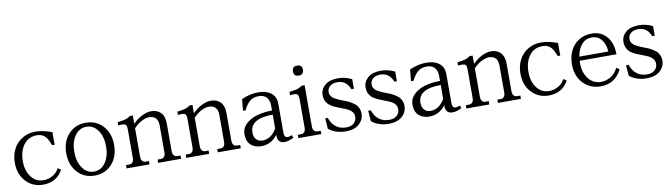

<svg xmlns="http://www.w3.org/2000/svg" viewBox="-36 -1299 6649 1903"><g transform="rotate(-10 3288.0 -347.0)"><path d="M439 -355Q427.7 -381.8 414.1 -410.2Q379.9 -478 306.2 -478Q221.2 -478 173.1 -413.6Q125 -349.1 125 -247.1Q125 -152.3 172.1 -90.1Q219.2 -27.8 295.9 -27.8Q344.2 -27.8 388.2 -52.7Q432.1 -77.6 453.1 -121.1L483.9 -100.1Q420.9 15.1 284.2 15.1Q180.2 15.1 112.1 -58.1Q43.9 -131.3 43.9 -247.1Q43.9 -324.2 75.9 -385.5Q107.9 -446.8 166.3 -481.4Q224.6 -516.1 298.8 -516.1Q371.1 -516.1 463.9 -481.9V-355Z M963.4 -251Q963.4 -350.1 918.7 -413.1Q874 -476.1 803.7 -476.1Q732.9 -476.1 688.2 -413.1Q643.6 -350.1 643.6 -251Q643.6 -151.4 688.2 -88.1Q732.9 -24.9 803.7 -24.9Q874.5 -24.9 918.9 -88.1Q963.4 -151.4 963.4 -251ZM562.5 -251Q562.5 -367.7 629.9 -441.9Q697.3 -516.1 803.7 -516.1Q910.2 -516.1 977.3 -442.1Q1044.4 -368.2 1044.4 -251Q1044.4 -133.8 977.3 -59.3Q910.2 15.1 803.7 15.1Q697.3 15.1 629.9 -59.3Q562.5 -133.8 562.5 -251Z M1277.3 -90.8Q1277.3 -63 1289.6 -48.1Q1301.8 -33.2 1324.2 -33.2H1356.4V0H1125.5V-33.2H1157.2Q1179.7 -33.2 1192.1 -48.1Q1204.6 -63 1204.6 -90.8V-368.2Q1204.6 -386.2 1203.6 -397Q1202.6 -407.7 1199 -416.3Q1195.3 -424.8 1190.2 -428.5Q1185.1 -432.1 1174.1 -434.3Q1163.1 -436.5 1151.1 -436Q1139.2 -435.5 1118.2 -434.1V-466.8Q1172.4 -472.7 1199 -480.7Q1225.6 -488.8 1247.6 -505.9H1277.3V-421.9Q1322.8 -468.8 1372.6 -492.4Q1422.4 -516.1 1463.4 -516.1Q1523.9 -516.1 1559.6 -478.5Q1595.2 -440.9 1595.2 -371.1V-90.8Q1595.2 -63 1607.7 -48.1Q1620.1 -33.2 1642.6 -33.2H1674.3V0H1443.4V-33.2H1475.6Q1498 -33.2 1510.3 -48.1Q1522.5 -63 1522.5 -90.8V-361.8Q1522.5 -410.6 1499.8 -435.8Q1477.1 -460.9 1432.6 -460.9Q1398.9 -460.9 1357.2 -439.5Q1315.4 -418 1277.3 -377Z M1877.9 -90.8Q1877.9 -63 1890.1 -48.1Q1902.3 -33.2 1924.8 -33.2H1957V0H1726.1V-33.2H1757.8Q1780.3 -33.2 1792.7 -48.1Q1805.2 -63 1805.2 -90.8V-368.2Q1805.2 -386.2 1804.2 -397Q1803.2 -407.7 1799.6 -416.3Q1795.9 -424.8 1790.8 -428.5Q1785.6 -432.1 1774.7 -434.3Q1763.7 -436.5 1751.7 -436Q1739.7 -435.5 1718.8 -434.1V-466.8Q1772.9 -472.7 1799.6 -480.7Q1826.2 -488.8 1848.1 -505.9H1877.9V-421.9Q1923.3 -468.8 1973.1 -492.4Q2022.9 -516.1 2064 -516.1Q2124.5 -516.1 2160.2 -478.5Q2195.8 -440.9 2195.8 -371.1V-90.8Q2195.8 -63 2208.3 -48.1Q2220.7 -33.2 2243.2 -33.2H2274.9V0H2043.9V-33.2H2076.2Q2098.6 -33.2 2110.8 -48.1Q2123 -63 2123 -90.8V-361.8Q2123 -410.6 2100.3 -435.8Q2077.6 -460.9 2033.2 -460.9Q1999.5 -460.9 1957.8 -439.5Q1916 -418 1877.9 -377Z M2541.5 -516.1Q2622.1 -516.1 2669.9 -478.5Q2717.8 -440.9 2717.8 -371.1V-77.1Q2717.8 -54.2 2726.3 -41.5Q2734.9 -28.8 2750.5 -28.8Q2769.5 -28.8 2796.4 -40L2805.7 -11.2Q2770.5 4.4 2751.7 9.3Q2732.9 14.2 2714.4 14.2Q2679.7 14.2 2662.1 -4.6Q2644.5 -23.4 2644.5 -56.2V-69.8Q2579.1 15.1 2480.5 15.1Q2413.1 15.1 2373.8 -22.9Q2334.5 -61 2334.5 -129.9Q2334.5 -189 2378.4 -231.7Q2422.4 -274.4 2491.2 -294.4Q2560.1 -314.5 2644.5 -314.9V-361.8Q2644.5 -418.9 2617.2 -448.5Q2589.8 -478 2539.6 -478Q2484.4 -478 2449 -448.7Q2413.6 -419.4 2386.7 -361.8H2361.3L2371.6 -477.1Q2453.6 -516.1 2541.5 -516.1ZM2415.5 -132.8Q2415.5 -88.9 2439.2 -63.5Q2462.9 -38.1 2501.5 -38.1Q2545.4 -38.1 2582 -63Q2618.7 -87.9 2644.5 -134.8V-273.9Q2415.5 -272.5 2415.5 -132.8Z M3006.3 -90.8Q3006.3 -63 3018.6 -48.1Q3030.8 -33.2 3053.2 -33.2H3085.4V0H2854.5V-33.2H2886.2Q2908.7 -33.2 2921.1 -48.1Q2933.6 -63 2933.6 -90.8V-368.2Q2933.6 -386.2 2932.6 -397Q2931.6 -407.7 2928 -416.3Q2924.3 -424.8 2919.2 -428.5Q2914.1 -432.1 2903.1 -434.3Q2892.1 -436.5 2880.1 -436Q2868.2 -435.5 2847.2 -434.1V-466.8Q2901.4 -472.7 2928 -480.7Q2954.6 -488.8 2976.6 -505.9H3006.3ZM2916.5 -657.2V-663.1Q2916.5 -685.5 2928.7 -697.8Q2940.9 -710 2963.4 -710H2969.2Q2991.7 -710 3004.2 -697.8Q3016.6 -685.5 3016.6 -663.1V-657.2Q3016.6 -634.8 3004.2 -622.3Q2991.7 -609.9 2969.2 -609.9H2963.4Q2940.9 -609.9 2928.7 -622.3Q2916.5 -634.8 2916.5 -657.2Z M3229 -397Q3229 -374.5 3241.2 -356.4Q3253.4 -338.4 3273.4 -327.1Q3293.5 -315.9 3318.8 -304.4Q3344.2 -293 3371.1 -283.9Q3397.9 -274.9 3423.3 -260.7Q3448.7 -246.6 3468.8 -230.5Q3488.8 -214.4 3501 -188.7Q3513.2 -163.1 3513.2 -130.9Q3513.2 -69.8 3465.1 -26.9Q3417 16.1 3330.1 16.1Q3278.8 16.1 3233.9 0.7Q3189 -14.6 3158.2 -41L3150.4 -147H3175.3Q3187 -116.7 3203.1 -91.8Q3252 -22 3342.3 -22Q3391.1 -22 3418.7 -47.1Q3446.3 -72.3 3446.3 -111.8Q3446.3 -139.2 3430.7 -159.2Q3415 -179.2 3390.4 -191.7Q3365.7 -204.1 3335.7 -214.8Q3305.7 -225.6 3275.6 -238.3Q3245.6 -251 3220.9 -267.6Q3196.3 -284.2 3180.7 -312Q3165 -339.8 3165 -377Q3165 -436.5 3211.2 -476.3Q3257.3 -516.1 3342.3 -516.1Q3415 -516.1 3481.4 -482.9V-386.2H3456.1Q3446.3 -412.1 3435.1 -425.8Q3398.9 -479 3330.1 -479Q3283.7 -479 3256.3 -456.3Q3229 -433.6 3229 -397Z M3661.6 -397Q3661.6 -374.5 3673.8 -356.4Q3686 -338.4 3706.1 -327.1Q3726.1 -315.9 3751.5 -304.4Q3776.9 -293 3803.7 -283.9Q3830.6 -274.9 3856 -260.7Q3881.3 -246.6 3901.4 -230.5Q3921.4 -214.4 3933.6 -188.7Q3945.8 -163.1 3945.8 -130.9Q3945.8 -69.8 3897.7 -26.9Q3849.6 16.1 3762.7 16.1Q3711.4 16.1 3666.5 0.7Q3621.6 -14.6 3590.8 -41L3583 -147H3607.9Q3619.6 -116.7 3635.7 -91.8Q3684.6 -22 3774.9 -22Q3823.7 -22 3851.3 -47.1Q3878.9 -72.3 3878.9 -111.8Q3878.9 -139.2 3863.3 -159.2Q3847.7 -179.2 3823 -191.7Q3798.3 -204.1 3768.3 -214.8Q3738.3 -225.6 3708.3 -238.3Q3678.2 -251 3653.6 -267.6Q3628.9 -284.2 3613.3 -312Q3597.7 -339.8 3597.7 -377Q3597.7 -436.5 3643.8 -476.3Q3689.9 -516.1 3774.9 -516.1Q3847.7 -516.1 3914.1 -482.9V-386.2H3888.7Q3878.9 -412.1 3867.7 -425.8Q3831.5 -479 3762.7 -479Q3716.3 -479 3689 -456.3Q3661.6 -433.6 3661.6 -397Z M4232.4 -516.1Q4313 -516.1 4360.8 -478.5Q4408.7 -440.9 4408.7 -371.1V-77.1Q4408.7 -54.2 4417.2 -41.5Q4425.8 -28.8 4441.4 -28.8Q4460.4 -28.8 4487.3 -40L4496.6 -11.2Q4461.4 4.4 4442.6 9.3Q4423.8 14.2 4405.3 14.2Q4370.6 14.2 4353 -4.6Q4335.4 -23.4 4335.4 -56.2V-69.8Q4270 15.1 4171.4 15.1Q4104 15.1 4064.7 -22.9Q4025.4 -61 4025.4 -129.9Q4025.4 -189 4069.3 -231.7Q4113.3 -274.4 4182.1 -294.4Q4251 -314.5 4335.4 -314.9V-361.8Q4335.4 -418.9 4308.1 -448.5Q4280.8 -478 4230.5 -478Q4175.3 -478 4139.9 -448.7Q4104.5 -419.4 4077.6 -361.8H4052.2L4062.5 -477.1Q4144.5 -516.1 4232.4 -516.1ZM4106.4 -132.8Q4106.4 -88.9 4130.1 -63.5Q4153.8 -38.1 4192.4 -38.1Q4236.3 -38.1 4272.9 -63Q4309.6 -87.9 4335.4 -134.8V-273.9Q4106.4 -272.5 4106.4 -132.8Z M4697.3 -90.8Q4697.3 -63 4709.5 -48.1Q4721.7 -33.2 4744.1 -33.2H4776.4V0H4545.4V-33.2H4577.1Q4599.6 -33.2 4612.1 -48.1Q4624.5 -63 4624.5 -90.8V-368.2Q4624.5 -386.2 4623.5 -397Q4622.6 -407.7 4618.9 -416.3Q4615.2 -424.8 4610.1 -428.5Q4605 -432.1 4594 -434.3Q4583 -436.5 4571 -436Q4559.1 -435.5 4538.1 -434.1V-466.8Q4592.3 -472.7 4618.9 -480.7Q4645.5 -488.8 4667.5 -505.9H4697.3V-421.9Q4742.7 -468.8 4792.5 -492.4Q4842.3 -516.1 4883.3 -516.1Q4943.8 -516.1 4979.5 -478.5Q5015.1 -440.9 5015.1 -371.1V-90.8Q5015.1 -63 5027.6 -48.1Q5040 -33.2 5062.5 -33.2H5094.2V0H4863.3V-33.2H4895.5Q4918 -33.2 4930.2 -48.1Q4942.4 -63 4942.4 -90.8V-361.8Q4942.4 -410.6 4919.7 -435.8Q4897 -460.9 4852.5 -460.9Q4818.8 -460.9 4777.1 -439.5Q4735.4 -418 4697.3 -377Z M5527.8 -355Q5516.6 -381.8 5502.9 -410.2Q5468.8 -478 5395 -478Q5310.1 -478 5262 -413.6Q5213.9 -349.1 5213.9 -247.1Q5213.9 -152.3 5261 -90.1Q5308.1 -27.8 5384.8 -27.8Q5433.1 -27.8 5477.1 -52.7Q5521 -77.6 5542 -121.1L5572.8 -100.1Q5509.8 15.1 5373 15.1Q5269 15.1 5200.9 -58.1Q5132.8 -131.3 5132.8 -247.1Q5132.8 -324.2 5164.8 -385.5Q5196.8 -446.8 5255.1 -481.4Q5313.5 -516.1 5387.7 -516.1Q5460 -516.1 5552.7 -481.9V-355Z M5651.4 -247.1Q5651.4 -324.7 5681.2 -385.7Q5710.9 -446.8 5767.1 -481.4Q5823.2 -516.1 5897.5 -516.1Q5989.3 -516.1 6046.4 -450.2Q6103.5 -384.3 6103.5 -271H5733.4Q5732.4 -263.2 5732.4 -247.1Q5732.4 -152.3 5780.8 -90.1Q5829.1 -27.8 5907.2 -27.8Q5959.5 -27.8 6007.3 -57.9Q6055.2 -87.9 6077.6 -140.1L6108.4 -119.1Q6042 15.1 5895.5 15.1Q5790 15.1 5720.7 -58.1Q5651.4 -131.3 5651.4 -247.1ZM5737.3 -312H6028.3Q6025.4 -385.7 5988 -431.9Q5950.7 -478 5890.6 -478Q5829.1 -478 5789.6 -433.1Q5750 -388.2 5737.3 -312Z M6256.8 -397Q6256.8 -374.5 6269 -356.4Q6281.2 -338.4 6301.3 -327.1Q6321.3 -315.9 6346.7 -304.4Q6372.1 -293 6398.9 -283.9Q6425.8 -274.9 6451.2 -260.7Q6476.6 -246.6 6496.6 -230.5Q6516.6 -214.4 6528.8 -188.7Q6541 -163.1 6541 -130.9Q6541 -69.8 6492.9 -26.9Q6444.8 16.1 6357.9 16.1Q6306.6 16.1 6261.7 0.7Q6216.8 -14.6 6186 -41L6178.2 -147H6203.1Q6214.8 -116.7 6231 -91.8Q6279.8 -22 6370.1 -22Q6418.9 -22 6446.5 -47.1Q6474.1 -72.3 6474.1 -111.8Q6474.1 -139.2 6458.5 -159.2Q6442.9 -179.2 6418.2 -191.7Q6393.6 -204.1 6363.5 -214.8Q6333.5 -225.6 6303.5 -238.3Q6273.4 -251 6248.8 -267.6Q6224.1 -284.2 6208.5 -312Q6192.9 -339.8 6192.9 -377Q6192.9 -436.5 6239 -476.3Q6285.2 -516.1 6370.1 -516.1Q6442.9 -516.1 6509.3 -482.9V-386.2H6483.9Q6474.1 -412.1 6462.9 -425.8Q6426.8 -479 6357.9 -479Q6311.5 -479 6284.2 -456.3Q6256.8 -433.6 6256.8 -397Z"/></g></svg>

Font: LT Superior Serif
Style: Regular
Weight: 400
Designer: Daniel Lyons
Foundry: LyonsType
Version: Version 2.120;FEAKit 1.0